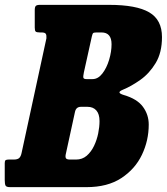

<svg xmlns="http://www.w3.org/2000/svg" viewBox="-58 -770 687 790"><path d="M298 0H-16Q-32 0 -35.2 -6.5Q-38.5 -13 -38.5 -29.5V-99Q-38.5 -108.5 -34.8 -111Q-31 -113.5 -22.5 -113.5H-1.5Q14.5 -113.5 21.2 -120Q28 -126.5 31 -141.5L133 -612.5Q134 -625.5 130.2 -631Q126.5 -636.5 113 -636.5H106Q93 -636.5 89 -640Q85 -643.5 85 -656.5V-728Q85 -741 89.2 -745.5Q93.5 -750 106 -750H390.5Q503.5 -750 556 -719.2Q608.5 -688.5 608.5 -617.5Q608.5 -553.5 582.5 -510.5Q556.5 -467.5 519.2 -441.2Q482 -415 448 -401Q433.5 -395 433.5 -390Q433.5 -384.5 451.5 -379Q506.5 -363 530.2 -330.5Q554 -298 554 -257.5Q554 -192 526 -133.2Q498 -74.5 441.2 -37.2Q384.5 0 298 0ZM298 -444.5H322.5Q345.5 -444.5 363.2 -467.5Q381 -490.5 391 -524Q401 -557.5 401 -588Q401 -636.5 359.5 -636.5H340.5Q328.5 -636.5 325.5 -634Q322.5 -631.5 320 -620.5L287 -471.5Q283.5 -455 285.2 -449.8Q287 -444.5 298 -444.5ZM255 -113.5Q280.5 -113.5 298.8 -129.2Q317 -145 328.8 -169.5Q340.5 -194 346 -221Q351.5 -248 351.5 -271.5Q351.5 -301 338.2 -315.8Q325 -330.5 302 -330.5H275Q255 -330.5 250.5 -309.5L213.5 -139.5Q210 -126 212.8 -119.8Q215.5 -113.5 230 -113.5Z"/></svg>

Font: Besley* Condensed Heavy
Style: Italic
Weight: 800
Width: 3
Italic angle: -13°
Designer: Owen Earl
Foundry: indestructible type*
Version: Version 3.000; ttfautohint (v1.8.3)